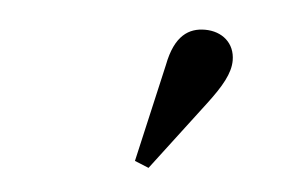

<svg xmlns="http://www.w3.org/2000/svg" viewBox="-31 -789 461 299"><g transform="rotate(5 200.0 -639.0)"><path d="M188 -537 210 -528 292 -636C314 -665 326 -686 326 -706C326 -733 306 -750 279 -750C254 -750 232 -737 223 -690Z"/></g></svg>

Font: Source Serif 4 Display
Style: Bold
Weight: 700
Designer: Frank Grießhammer
Foundry: Adobe Systems Incorporated
Version: Version 4.004;hotconv 1.0.117;makeotfexe 2.5.65602